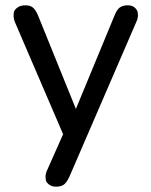

<svg xmlns="http://www.w3.org/2000/svg" viewBox="-20 -514 568 721"><path d="M190 187Q174 187 163.5 178.5Q153 170 152 161.5Q151 153 151 150Q151 138 157 125L217 -10L36 -431Q31 -444 31 -456Q31 -459 32 -467.5Q33 -476 44.5 -485Q56 -494 76 -494Q93 -494 103 -486Q113 -478 122 -458L265 -105L411 -458Q419 -478 430 -486Q441 -494 460 -494Q477 -494 486.5 -485Q496 -476 497 -467.5Q498 -459 498 -456Q498 -445 492 -432L240 151Q230 172 219.5 179.5Q209 187 190 187Z"/></svg>

Font: Nunito Medium
Style: Regular
Weight: 500
Designer: Vernon Adams
Foundry: Vernon Adams
Version: Version 3.602